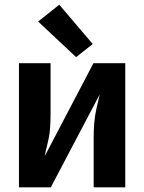

<svg xmlns="http://www.w3.org/2000/svg" viewBox="-20 -800 616 820"><path d="M61 0H197L406 -397Q399 -367 392 -336.5Q385 -306 382.5 -274.5Q380 -243 380 -212V0H515V-530H379L171 -133Q177 -163 184.5 -193.5Q192 -224 194 -255.5Q196 -287 196 -318V-530H61ZM305 -556 376 -612 233 -780 143 -708Z"/></svg>

Font: Iosevka Sparkle Extrabold
Style: Regular
Weight: 800
Designer: Belleve Invis
Foundry: Belleve Invis
Version: Version 4.5.0; ttfautohint (v1.8.3)